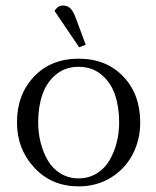

<svg xmlns="http://www.w3.org/2000/svg" viewBox="-20 -663 562 690"><path d="M41 -223.1Q41 -323.2 102.3 -387.7Q163.6 -452.1 262.2 -452.1Q361.8 -452.1 422.9 -388.2Q483.9 -324.2 483.9 -223.1Q483.9 -160.2 456.5 -107.9Q429.2 -55.7 378.2 -24.4Q327.1 6.8 262.2 6.8Q166 6.8 103.5 -60.3Q41 -127.4 41 -223.1ZM117.2 -223.1Q117.2 -185.1 126.2 -149.9Q135.3 -114.7 152.3 -85.7Q169.4 -56.6 198 -39.3Q226.6 -22 262.2 -22Q298.3 -22 326.9 -39.3Q355.5 -56.6 372.8 -85.7Q390.1 -114.7 399.2 -149.9Q408.2 -185.1 408.2 -223.1Q408.2 -278.8 393.1 -323Q377.9 -367.2 344.2 -395Q310.5 -422.9 262.2 -422.9Q214.4 -422.9 180.9 -395Q147.5 -367.2 132.3 -323Q117.2 -278.8 117.2 -223.1ZM175.8 -624Q188 -643.1 206.1 -643.1Q223.1 -643.1 233.6 -632.3Q244.1 -621.6 253.9 -594.2L288.1 -502L264.2 -493.2Z"/></svg>

Font: Dihjauti
Style: Regular
Weight: 400
Designer: T. Christopher White
Version: Version 3.0.0